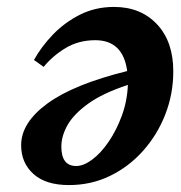

<svg xmlns="http://www.w3.org/2000/svg" viewBox="-20 -519 521 554"><path d="M179 15Q112 15 76.5 -17Q41 -49 41 -100Q41 -165 117 -220.5Q193 -276 347 -314Q335 -403 255 -403Q207 -403 169.5 -380.5Q132 -358 106 -326L78 -346Q99 -384 132.5 -419Q166 -454 210.5 -476.5Q255 -499 309 -499Q386 -499 433 -449Q480 -399 480 -313Q480 -248 457 -189Q434 -130 393 -84Q352 -38 297.5 -11.5Q243 15 179 15ZM157 -96Q157 -40 200 -40Q221 -40 246 -58.5Q271 -77 293.5 -110Q316 -143 331.5 -185Q347 -227 349 -274Q276 -250 234 -219.5Q192 -189 174.5 -157.5Q157 -126 157 -96Z"/></svg>

Font: Source Serif Pro
Style: Bold Italic
Weight: 700
Italic angle: -12°
Designer: Frank Grießhammer
Foundry: Adobe Systems Incorporated
Version: Version 3.001;hotconv 1.0.111;makeotfexe 2.5.65597